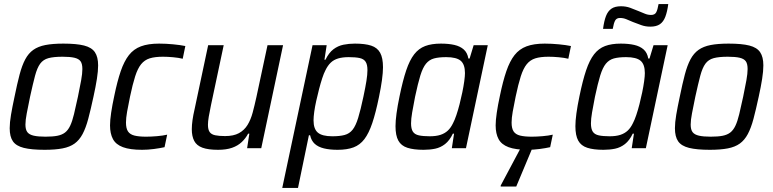

<svg xmlns="http://www.w3.org/2000/svg" viewBox="-20 -734 3829 951"><path d="M201 8Q136 8 98 -1.5Q60 -11 44 -34Q28 -57 28 -99Q28 -127 34.5 -165.5Q41 -204 52 -255Q65 -319 77 -364.5Q89 -410 105 -440Q121 -470 145 -487Q169 -504 205 -511Q241 -518 294 -518Q359 -518 396.5 -508.5Q434 -499 450 -475.5Q466 -452 466 -410Q466 -382 460 -343.5Q454 -305 443 -255Q429 -190 417 -145Q405 -100 389 -70Q373 -40 349.5 -23Q326 -6 290 1Q254 8 201 8ZM205 -57Q241 -57 264 -61.5Q287 -66 302 -77.5Q317 -89 327.5 -111Q338 -133 346.5 -168.5Q355 -204 366 -255Q376 -303 382 -336.5Q388 -370 388 -392Q388 -418 379 -430.5Q370 -443 348.5 -448Q327 -453 290 -453Q246 -453 220 -446Q194 -439 179 -418.5Q164 -398 153.5 -358.5Q143 -319 129 -255Q119 -206 112.5 -172.5Q106 -139 106 -117Q106 -92 115.5 -79.5Q125 -67 147 -62Q169 -57 205 -57Z M684 8Q624 8 589 -5Q554 -18 539.5 -45Q525 -72 525 -113Q525 -138 530.5 -175.5Q536 -213 546 -259Q561 -332 578 -381.5Q595 -431 618.5 -461Q642 -491 678 -504.5Q714 -518 768 -518Q802 -518 838 -514.5Q874 -511 898 -506L885 -443Q865 -448 837.5 -450.5Q810 -453 787 -453Q747 -453 721.5 -445Q696 -437 679 -416Q662 -395 649.5 -356Q637 -317 624 -255Q615 -212 609.5 -180.5Q604 -149 604 -127Q604 -98 614 -83Q624 -68 646 -62.5Q668 -57 704 -57Q728 -57 757.5 -59.5Q787 -62 808 -67L795 -5Q773 0 742.5 4Q712 8 684 8Z M1060 8Q1011 8 982.5 -2.5Q954 -13 942 -36Q930 -59 930 -94Q930 -114 933.5 -139Q937 -164 944 -194L1011 -510H1088L1025 -213Q1018 -180 1014 -156Q1010 -132 1010 -116Q1010 -92 1018.5 -80Q1027 -68 1046 -64Q1065 -60 1095 -60Q1137 -60 1163.5 -74.5Q1190 -89 1206 -115Q1222 -141 1231.5 -176.5Q1241 -212 1250 -253L1305 -510H1382L1274 0H1204L1215 -72H1209Q1197 -49 1177.5 -30.5Q1158 -12 1129.5 -2Q1101 8 1060 8Z M1378 197 1528 -510H1598L1587 -438H1592Q1609 -473 1631.5 -490Q1654 -507 1681 -512.5Q1708 -518 1738 -518Q1788 -518 1818.5 -508Q1849 -498 1863 -472.5Q1877 -447 1877 -401Q1877 -375 1872 -338Q1867 -301 1857 -253Q1841 -175 1824 -124.5Q1807 -74 1785 -45Q1763 -16 1731 -4Q1699 8 1652 8Q1613 8 1584.5 1Q1556 -6 1539 -21.5Q1522 -37 1516 -64H1510L1456 197ZM1626 -59Q1663 -59 1687 -65.5Q1711 -72 1726.5 -91.5Q1742 -111 1754 -150Q1766 -189 1780 -255Q1790 -302 1795 -333.5Q1800 -365 1800 -387Q1800 -414 1791 -428Q1782 -442 1761.5 -446.5Q1741 -451 1707 -451Q1677 -451 1655 -444.5Q1633 -438 1618 -423.5Q1603 -409 1592 -386Q1584 -371 1576 -346.5Q1568 -322 1560.5 -293Q1553 -264 1546.5 -235Q1540 -206 1536.5 -180.5Q1533 -155 1533 -138Q1533 -95 1554.5 -77Q1576 -59 1626 -59Z M2078 8Q2029 8 1998 -2Q1967 -12 1953 -37.5Q1939 -63 1939 -109Q1939 -135 1944 -172Q1949 -209 1959 -257Q1975 -335 1992 -385.5Q2009 -436 2031.5 -465Q2054 -494 2086 -506Q2118 -518 2164 -518Q2202 -518 2230.5 -511.5Q2259 -505 2277 -489Q2295 -473 2300 -444H2306L2326 -510H2396L2288 0H2218L2229 -72H2223Q2207 -38 2184.5 -20.5Q2162 -3 2135.5 2.5Q2109 8 2078 8ZM2109 -59Q2140 -59 2161.5 -66Q2183 -73 2198 -87Q2213 -101 2224 -124Q2232 -139 2240.5 -164Q2249 -189 2256.5 -218.5Q2264 -248 2270 -277Q2276 -306 2279.5 -331.5Q2283 -357 2283 -372Q2283 -415 2262 -433Q2241 -451 2190 -451Q2153 -451 2129.5 -444.5Q2106 -438 2090 -418.5Q2074 -399 2062 -360Q2050 -321 2036 -255Q2027 -209 2021.5 -177Q2016 -145 2016 -123Q2016 -96 2025 -82Q2034 -68 2055 -63.5Q2076 -59 2109 -59Z M2594 8Q2534 8 2499 -5Q2464 -18 2449.5 -45Q2435 -72 2435 -113Q2435 -138 2440.5 -175.5Q2446 -213 2456 -259Q2471 -332 2488 -381.5Q2505 -431 2528.5 -461Q2552 -491 2588 -504.5Q2624 -518 2678 -518Q2712 -518 2748 -514.5Q2784 -511 2808 -506L2795 -443Q2775 -448 2747.5 -450.5Q2720 -453 2697 -453Q2657 -453 2631.5 -445Q2606 -437 2589 -416Q2572 -395 2559.5 -356Q2547 -317 2534 -255Q2525 -212 2519.5 -180.5Q2514 -149 2514 -127Q2514 -98 2524 -83Q2534 -68 2556 -62.5Q2578 -57 2614 -57Q2638 -57 2667.5 -59.5Q2697 -62 2718 -67L2705 -5Q2683 0 2652.5 4Q2622 8 2594 8ZM2460 190V185L2568 -18H2623L2622 -13L2537 190Z M2969 8Q2920 8 2889 -2Q2858 -12 2844 -37.5Q2830 -63 2830 -109Q2830 -135 2835 -172Q2840 -209 2850 -257Q2866 -335 2883 -385.5Q2900 -436 2922.5 -465Q2945 -494 2977 -506Q3009 -518 3055 -518Q3093 -518 3121.5 -511.5Q3150 -505 3168 -489Q3186 -473 3191 -444H3197L3217 -510H3287L3179 0H3109L3120 -72H3114Q3098 -38 3075.5 -20.5Q3053 -3 3026.5 2.5Q3000 8 2969 8ZM3000 -59Q3031 -59 3052.5 -66Q3074 -73 3089 -87Q3104 -101 3115 -124Q3123 -139 3131.5 -164Q3140 -189 3147.5 -218.5Q3155 -248 3161 -277Q3167 -306 3170.5 -331.5Q3174 -357 3174 -372Q3174 -415 3153 -433Q3132 -451 3081 -451Q3044 -451 3020.5 -444.5Q2997 -438 2981 -418.5Q2965 -399 2953 -360Q2941 -321 2927 -255Q2918 -209 2912.5 -177Q2907 -145 2907 -123Q2907 -96 2916 -82Q2925 -68 2946 -63.5Q2967 -59 3000 -59ZM2967 -591Q2972 -630 2981.5 -654.5Q2991 -679 3008.5 -691Q3026 -703 3056 -703Q3080 -703 3101 -695.5Q3122 -688 3143 -679Q3160 -672 3174.5 -666Q3189 -660 3205 -660Q3223 -660 3230 -672.5Q3237 -685 3242 -714H3290Q3285 -676 3275.5 -651Q3266 -626 3248.5 -614Q3231 -602 3201 -602Q3177 -602 3156.5 -609.5Q3136 -617 3115 -625Q3098 -632 3083 -638.5Q3068 -645 3051 -645Q3034 -645 3027 -632.5Q3020 -620 3015 -591Z M3496 8Q3431 8 3393 -1.5Q3355 -11 3339 -34Q3323 -57 3323 -99Q3323 -127 3329.5 -165.5Q3336 -204 3347 -255Q3360 -319 3372 -364.5Q3384 -410 3400 -440Q3416 -470 3440 -487Q3464 -504 3500 -511Q3536 -518 3589 -518Q3654 -518 3691.5 -508.5Q3729 -499 3745 -475.5Q3761 -452 3761 -410Q3761 -382 3755 -343.5Q3749 -305 3738 -255Q3724 -190 3712 -145Q3700 -100 3684 -70Q3668 -40 3644.5 -23Q3621 -6 3585 1Q3549 8 3496 8ZM3500 -57Q3536 -57 3559 -61.5Q3582 -66 3597 -77.5Q3612 -89 3622.5 -111Q3633 -133 3641.5 -168.5Q3650 -204 3661 -255Q3671 -303 3677 -336.5Q3683 -370 3683 -392Q3683 -418 3674 -430.5Q3665 -443 3643.5 -448Q3622 -453 3585 -453Q3541 -453 3515 -446Q3489 -439 3474 -418.5Q3459 -398 3448.5 -358.5Q3438 -319 3424 -255Q3414 -206 3407.5 -172.5Q3401 -139 3401 -117Q3401 -92 3410.5 -79.5Q3420 -67 3442 -62Q3464 -57 3500 -57Z"/></svg>

Font: Saira SemiCondensed
Style: Italic
Weight: 400
Width: 4
Italic angle: -12°
Designer: Hector Gatti with collaboration of the Omnibus-Type team
Foundry: Omnibus-Type
Version: Version 1.101